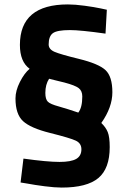

<svg xmlns="http://www.w3.org/2000/svg" viewBox="-20 -658 570 868"><path d="M463 -614 457 -506Q344 -522 296 -522Q238 -522 219 -508Q200 -494 200 -457Q200 -435 227 -423.5Q254 -412 336 -392Q426 -370 457 -341Q488 -312 488 -241Q488 -173 438 -102Q458 -83 467 -61Q476 -39 476 7Q476 104 424.5 147Q373 190 259 190Q228 190 181.5 184Q135 178 104 172L73 167L86 59Q194 74 249 74Q301 74 324.5 60.5Q348 47 348 17Q348 -10 323 -22Q298 -34 206 -57Q118 -79 84 -110.5Q50 -142 50 -213Q50 -248 70 -287.5Q90 -327 114 -347Q70 -379 70 -455Q70 -638 287 -638Q319 -638 363 -632Q407 -626 435 -620ZM271 -285Q263 -287 238 -293Q213 -299 202 -302Q185 -276 185 -238Q185 -209 196.5 -198Q208 -187 245 -177Q287 -165 334 -149Q352 -172 352 -222Q352 -247 336 -259.5Q320 -272 271 -285Z"/></svg>

Font: TypoPRO Titillium Text
Style: 999 wt
Weight: 900
Designer: Accademia di Belle Arti di Urbino and others
Foundry: Accademia di Belle Arti di Urbino and others.
Version: Version 25.000